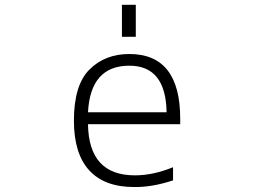

<svg xmlns="http://www.w3.org/2000/svg" viewBox="-20 -754 1040 785"><path d="M339.8 -294.9H661.1Q658.2 -485.4 508.8 -485.4Q349.6 -485.4 339.8 -294.9ZM339.8 -246.1Q342.8 -37.1 531.2 -37.1Q606.4 -37.1 687.5 -70.3V-16.6Q602.5 11.7 528.3 10.7Q407.2 10.7 344.7 -57.6Q282.2 -126 282.2 -260.7Q282.2 -406.2 345.7 -469.7Q409.2 -533.2 508.8 -533.2Q716.8 -533.2 716.8 -268.6V-246.1ZM478.5 -603.5V-734.4H535.2V-603.5Z"/></svg>

Font: GenEi Gothic M Light
Style: Regular
Weight: 300
Designer: o_tamon (Modified); [Source Han Sans]
Ryoko NISHIZUKA  (kana & ideographs); Paul D. Hunt (Latin, Greek & Cyrillic); Wenl
Version: Version 1.1a;Original Version 1.004